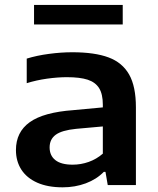

<svg xmlns="http://www.w3.org/2000/svg" viewBox="-20 -772 658 801"><path d="M547 -324.5V0H429.5L420 -55H413Q383 -24 338 -7.2Q293 9.5 241.5 9.5Q179 9.5 135.2 -10Q91.5 -29.5 69 -64.5Q46.5 -99.5 46.5 -146Q46.5 -221 104 -262.2Q161.5 -303.5 286 -312.5L409 -324V-335Q409 -379.5 393.5 -404.2Q378 -429 345.8 -439.5Q313.5 -450 259 -450Q221 -450 176.2 -443.8Q131.5 -437.5 91.5 -425V-527.5Q133.5 -540.5 184.2 -547.2Q235 -554 281.5 -554Q375 -554 432.8 -532.5Q490.5 -511 518.8 -461Q547 -411 547 -324.5ZM409 -131V-244.5L297.5 -234.5Q238 -228.5 212.5 -209.8Q187 -191 187 -157Q187 -123 211 -104Q235 -85 283 -85Q317.5 -85 350 -96.5Q382.5 -108 409 -131ZM122 -670V-751.5H492V-670Z"/></svg>

Font: Encode Sans Expanded SemiBold
Style: Regular
Weight: 600
Width: 7
Designer: Multiple Designers
Foundry: Impallari Type
Version: Version 2.000